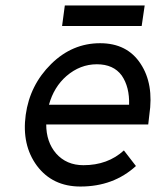

<svg xmlns="http://www.w3.org/2000/svg" viewBox="-20 -670 570 702"><path d="M207 -575H498L509 -650H217ZM522 -215 526 -250Q543 -363 494 -437Q445 -512 346 -512Q244 -512 167 -436Q89 -359 74 -250Q59 -140 115 -64Q172 12 274 12Q395 12 477 -63L433 -120Q374 -66 285 -66Q223 -66 185 -109Q167 -130 158 -156.5Q149 -183 149 -215ZM334 -435Q395 -435 425 -394Q454 -352 452 -287H159Q177 -352 223 -392Q273 -435 334 -435Z"/></svg>

Font: Unageo
Style: Regular-Italic
Weight: 400
Designer: Richard Sepsi
Foundry: Richard Sepsi
Version: Version 2.000